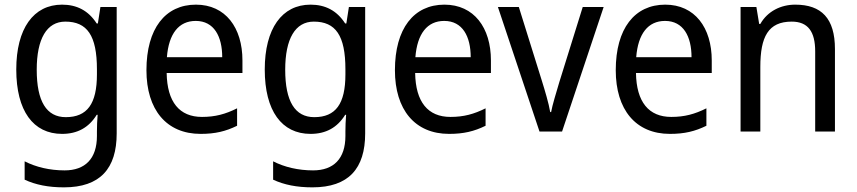

<svg xmlns="http://www.w3.org/2000/svg" viewBox="-20 -566 3687 826"><path d="M247 -546C124 -546 50 -443 50 -267C50 -89 123 10 247 10C313 10 362 -17 396 -72H400C398 -53 397 -18 397 0V19C397 117 346 167 258 167C194 167 135 153 86 128V207C133 229 188 240 255 240C411 240 482 159 482 8V-536H412L401 -465H396C360 -521 310 -546 247 -546ZM261 -473C355 -473 397 -413 397 -268V-246C397 -119 355 -62 263 -62C180 -62 138 -130 138 -266C138 -399 181 -473 261 -473Z M823 -546C691 -546 610 -443 610 -264C610 -94 696 10 843 10C906 10 951 -1 1000 -25V-100C950 -75 906 -63 849 -63C752 -63 699 -127 697 -252H1023V-306C1023 -447 950 -546 823 -546ZM822 -476C901 -476 936 -409 936 -320H698C706 -421 749 -476 822 -476Z M1316 -546C1193 -546 1119 -443 1119 -267C1119 -89 1192 10 1316 10C1382 10 1431 -17 1465 -72H1469C1467 -53 1466 -18 1466 0V19C1466 117 1415 167 1327 167C1263 167 1204 153 1155 128V207C1202 229 1257 240 1324 240C1480 240 1551 159 1551 8V-536H1481L1470 -465H1465C1429 -521 1379 -546 1316 -546ZM1330 -473C1424 -473 1466 -413 1466 -268V-246C1466 -119 1424 -62 1332 -62C1249 -62 1207 -130 1207 -266C1207 -399 1250 -473 1330 -473Z M1892 -546C1760 -546 1679 -443 1679 -264C1679 -94 1765 10 1912 10C1975 10 2020 -1 2069 -25V-100C2019 -75 1975 -63 1918 -63C1821 -63 1768 -127 1766 -252H2092V-306C2092 -447 2019 -546 1892 -546ZM1891 -476C1970 -476 2005 -409 2005 -320H1767C1775 -421 1818 -476 1891 -476Z M2301 0H2398L2577 -536H2487L2386 -212C2373 -168 2356 -113 2351 -84H2347C2341 -121 2324 -177 2311 -219L2212 -536H2122Z M2842 -546C2710 -546 2629 -443 2629 -264C2629 -94 2715 10 2862 10C2925 10 2970 -1 3019 -25V-100C2969 -75 2925 -63 2868 -63C2771 -63 2718 -127 2716 -252H3042V-306C3042 -447 2969 -546 2842 -546ZM2841 -476C2920 -476 2955 -409 2955 -320H2717C2725 -421 2768 -476 2841 -476Z M3401 -546C3340 -546 3282 -518 3251 -463H3246L3234 -536H3166V0H3251V-278C3251 -408 3285 -473 3386 -473C3456 -473 3487 -430 3487 -345V0H3572V-355C3572 -487 3514 -546 3401 -546Z"/></svg>

Font: Noto Sans Arabic UI SmCn
Style: Regular
Weight: 400
Width: 4
Designer: Monotype Design Team, Nadine Chahine and Nizar Qandah
Foundry: Monotype Imaging Inc.
Version: Version 2.010